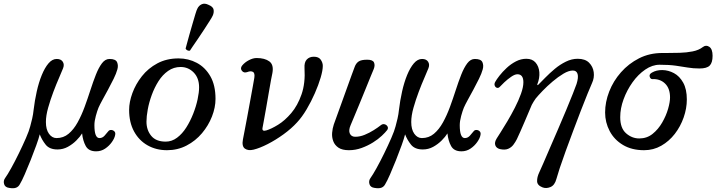

<svg xmlns="http://www.w3.org/2000/svg" viewBox="-150 -793 3869 1029"><path d="M-101 214Q-123 211 -128 193.5Q-133 176 -123 162Q-110 144 -90 108Q-70 72 -49 29Q-28 -14 -11 -53Q6 -92 12 -116Q17 -133 22.5 -157.5Q28 -182 30 -203Q36 -254 47 -303Q58 -352 74 -391Q90 -430 110 -453.5Q130 -477 154 -477Q177 -477 186.5 -462Q196 -447 188 -427Q182 -411 167 -377Q152 -343 136 -300.5Q120 -258 108 -215.5Q96 -173 96 -139Q96 -99 112.5 -76Q129 -53 153 -53Q190 -53 217.5 -76Q245 -99 266 -137Q287 -175 303.5 -220Q320 -265 334.5 -310Q349 -355 364 -393Q379 -431 396.5 -454Q414 -477 437 -477Q470 -477 477.5 -459.5Q485 -442 479 -421Q473 -399 459 -370.5Q445 -342 429 -312.5Q413 -283 399 -257.5Q385 -232 378 -216Q371 -199 363.5 -171.5Q356 -144 356 -122Q356 -53 383 -53Q399 -53 410.5 -66Q422 -79 430 -89Q436 -97 446 -96.5Q456 -96 463 -89Q470 -82 467 -69Q464 -52 449.5 -31.5Q435 -11 413.5 3.5Q392 18 365 18Q325 18 309.5 -10.5Q294 -39 290 -78Q279 -60 259 -40Q239 -20 213.5 -6Q188 8 158 8Q115 8 94.5 -18Q74 -44 63 -73Q58 -52 44.5 -14.5Q31 23 14.5 64.5Q-2 106 -17.5 141.5Q-33 177 -44 195Q-51 208 -64 213Q-77 218 -101 214Z M745 12Q687 12 641 -14Q595 -40 568.5 -88.5Q542 -137 542 -204Q542 -246 559.5 -294Q577 -342 610.5 -384.5Q644 -427 693.5 -453.5Q743 -480 807 -480Q860 -480 905 -456Q950 -432 977.5 -384Q1005 -336 1005 -263Q1005 -217 986 -168.5Q967 -120 932.5 -79Q898 -38 850 -13Q802 12 745 12ZM738 -34Q771 -34 799 -55Q827 -76 848.5 -110Q870 -144 885.5 -183.5Q901 -223 909 -260.5Q917 -298 917 -325Q917 -375 888 -404.5Q859 -434 818 -434Q781 -434 751 -413Q721 -392 699.5 -358Q678 -324 663.5 -284.5Q649 -245 642 -207Q635 -169 635 -141Q635 -96 660.5 -65Q686 -34 738 -34ZM868.2 -522Q861.6 -519.4 854.2 -523.2Q846.8 -527 844.7 -532.7Q845.8 -536.8 851.3 -557.3Q856.8 -577.8 864.9 -606.7Q873 -635.6 881.6 -664.8Q890.1 -694 897 -717.1Q903.9 -740.1 908 -747.1Q915.1 -762.7 931 -770.2Q946.9 -777.6 968.2 -766.8Q992.6 -756.6 994.9 -740.6Q997.2 -724.6 990 -709Q986.5 -701.1 973.8 -681.1Q961.1 -661.1 944.3 -635.2Q927.5 -609.3 910.6 -584.6Q893.7 -559.8 881.7 -542.5Q869.8 -525.2 868.2 -522Z M1209 9Q1180 16 1162.5 3.5Q1145 -9 1152 -46Q1154 -57 1160.5 -90Q1167 -123 1175 -166.5Q1183 -210 1191 -253.5Q1199 -297 1205 -330.5Q1211 -364 1213 -376Q1217 -402 1205 -408Q1193 -414 1176 -407Q1157 -400 1146.5 -413.5Q1136 -427 1148 -442Q1162 -459 1184 -470.5Q1206 -482 1225 -482Q1269 -482 1293.5 -464Q1318 -446 1310 -402Q1308 -395 1302.5 -364.5Q1297 -334 1290 -293.5Q1283 -253 1276 -212.5Q1269 -172 1263.5 -143Q1258 -114 1257 -108Q1253 -87 1277 -94Q1304 -102 1340.5 -124.5Q1377 -147 1411 -187Q1445 -227 1466 -287Q1487 -347 1482 -428Q1480 -459 1494 -474Q1508 -489 1532 -489Q1558 -489 1569 -473Q1580 -457 1580 -440Q1580 -416 1568.5 -377Q1557 -338 1537.5 -293.5Q1518 -249 1493.5 -207.5Q1469 -166 1442 -137Q1412 -104 1370 -73.5Q1328 -43 1285 -21Q1242 1 1209 9Z M1720 12Q1684 12 1664 -1.5Q1644 -15 1636 -36.5Q1628 -58 1630 -81.5Q1632 -105 1639 -126Q1643 -137 1654 -167.5Q1665 -198 1679.5 -238Q1694 -278 1708.5 -318.5Q1723 -359 1734.5 -390.5Q1746 -422 1751 -435Q1758 -454 1772 -463.5Q1786 -473 1818 -473Q1848 -473 1854.5 -458Q1861 -443 1853 -423Q1849 -414 1837 -384.5Q1825 -355 1809 -315.5Q1793 -276 1776.5 -236Q1760 -196 1747 -165Q1734 -134 1729 -122Q1717 -94 1725 -77Q1733 -60 1754 -60Q1779 -60 1804.5 -70.5Q1830 -81 1853 -95.5Q1876 -110 1891 -122Q1901 -130 1911.5 -127Q1922 -124 1927 -115Q1932 -106 1925 -96Q1916 -84 1896.5 -65.5Q1877 -47 1849 -29.5Q1821 -12 1788 0Q1755 12 1720 12Z M1857 214Q1835 211 1830 193.5Q1825 176 1835 162Q1848 144 1868 108Q1888 72 1909 29Q1930 -14 1947 -53Q1964 -92 1970 -116Q1975 -133 1980.5 -157.5Q1986 -182 1988 -203Q1994 -254 2005 -303Q2016 -352 2032 -391Q2048 -430 2068 -453.5Q2088 -477 2112 -477Q2135 -477 2144.5 -462Q2154 -447 2146 -427Q2140 -411 2125 -377Q2110 -343 2094 -300.5Q2078 -258 2066 -215.5Q2054 -173 2054 -139Q2054 -99 2070.5 -76Q2087 -53 2111 -53Q2148 -53 2175.5 -76Q2203 -99 2224 -137Q2245 -175 2261.5 -220Q2278 -265 2292.5 -310Q2307 -355 2322 -393Q2337 -431 2354.5 -454Q2372 -477 2395 -477Q2428 -477 2435.5 -459.5Q2443 -442 2437 -421Q2431 -399 2417 -370.5Q2403 -342 2387 -312.5Q2371 -283 2357 -257.5Q2343 -232 2336 -216Q2329 -199 2321.5 -171.5Q2314 -144 2314 -122Q2314 -53 2341 -53Q2357 -53 2368.5 -66Q2380 -79 2388 -89Q2394 -97 2404 -96.5Q2414 -96 2421 -89Q2428 -82 2425 -69Q2422 -52 2407.5 -31.5Q2393 -11 2371.5 3.5Q2350 18 2323 18Q2283 18 2267.5 -10.5Q2252 -39 2248 -78Q2237 -60 2217 -40Q2197 -20 2171.5 -6Q2146 8 2116 8Q2073 8 2052.5 -18Q2032 -44 2021 -73Q2016 -52 2002.5 -14.5Q1989 23 1972.5 64.5Q1956 106 1940.5 141.5Q1925 177 1914 195Q1907 208 1894 213Q1881 218 1857 214Z M2757 211Q2729 200 2728.5 178Q2728 156 2740 131Q2746 119 2761 84Q2776 49 2797 0.5Q2818 -48 2841 -101Q2864 -154 2884.5 -203.5Q2905 -253 2920 -290.5Q2935 -328 2940 -343Q2951 -378 2945.5 -396.5Q2940 -415 2920 -415Q2898 -415 2869.5 -398Q2841 -381 2811.5 -356Q2782 -331 2758 -306Q2734 -281 2721 -265Q2716 -258 2710 -248.5Q2704 -239 2700 -231Q2695 -219 2684.5 -194.5Q2674 -170 2662 -141.5Q2650 -113 2638.5 -87.5Q2627 -62 2620 -47Q2613 -33 2602 -18Q2591 -3 2573.5 4.5Q2556 12 2529 6Q2510 1 2504.5 -14.5Q2499 -30 2512 -51Q2517 -59 2533 -84Q2549 -109 2569.5 -143.5Q2590 -178 2609.5 -216Q2629 -254 2642 -290Q2655 -326 2655 -352Q2655 -395 2623 -395Q2609 -395 2589.5 -381.5Q2570 -368 2553 -352Q2536 -336 2528 -327Q2521 -320 2513 -322.5Q2505 -325 2501.5 -334Q2498 -343 2504 -354Q2511 -367 2527 -387.5Q2543 -408 2565.5 -429Q2588 -450 2615 -464Q2642 -478 2671 -478Q2703 -478 2720.5 -457.5Q2738 -437 2740.5 -406Q2743 -375 2730 -342Q2729 -338 2730.5 -337Q2732 -336 2735 -339Q2750 -354 2773 -377.5Q2796 -401 2823.5 -424Q2851 -447 2882.5 -462.5Q2914 -478 2946 -478Q2986 -478 3007 -457Q3028 -436 3032 -406Q3036 -376 3023 -348Q3015 -330 2999 -291Q2983 -252 2963 -200Q2943 -148 2922 -92Q2901 -36 2882 16Q2863 68 2850 107.5Q2837 147 2832 166Q2823 200 2800 209.5Q2777 219 2757 211Z M3302 12Q3236 12 3189 -16Q3142 -44 3117.5 -90.5Q3093 -137 3093 -190Q3093 -246 3115 -302.5Q3137 -359 3178 -405.5Q3219 -452 3275 -480.5Q3331 -509 3400 -509Q3406 -509 3411.5 -509Q3417 -509 3424 -509Q3456 -509 3492.5 -510Q3529 -511 3562 -517.5Q3595 -524 3617 -541Q3634 -554 3651.5 -542Q3669 -530 3669 -494Q3669 -457 3653.5 -441.5Q3638 -426 3599 -426Q3565 -426 3536 -431Q3507 -436 3471.5 -441Q3436 -446 3385 -446Q3346 -446 3308 -420Q3270 -394 3240 -352Q3210 -310 3192 -261Q3174 -212 3174 -165Q3174 -106 3205.5 -78.5Q3237 -51 3276 -51Q3317 -51 3347.5 -75.5Q3378 -100 3399 -136.5Q3420 -173 3430.5 -209.5Q3441 -246 3441 -271Q3441 -319 3414.5 -345Q3388 -371 3346 -369Q3336 -369 3332 -382Q3328 -395 3344 -404Q3368 -418 3400 -417.5Q3432 -417 3462 -401Q3492 -385 3511.5 -350Q3531 -315 3531 -260Q3531 -212 3514 -163.5Q3497 -115 3466.5 -75.5Q3436 -36 3394 -12Q3352 12 3302 12Z"/></svg>

Font: Zen Old Mincho
Style: Regular
Weight: 400
Designer: Yoshimichi Ohira
Foundry: Positype
Version: Version 1.001